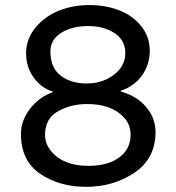

<svg xmlns="http://www.w3.org/2000/svg" viewBox="-20 -721 690 751"><path d="M156.2 -192.9Q156.2 -158.2 180.7 -128.9Q228 -72.3 325.7 -72.3Q423.3 -72.3 467.3 -125Q490.7 -153.3 490.7 -193.4Q491.2 -233.4 464.8 -261.7Q416 -314.5 319.3 -314Q258.3 -314 207.5 -286.1Q156.2 -258.3 156.2 -192.9ZM425.8 -428.7Q470.2 -462.9 470.2 -513.7Q469.7 -564.5 427.7 -591.8Q385.7 -619.1 324.2 -619.1Q262.7 -619.1 219.7 -592.8Q176.8 -566.4 177.2 -518.6Q177.7 -455.1 217.8 -424.8Q257.8 -394.5 319.3 -394.5Q380.9 -394.5 425.8 -428.7ZM62 -196.3Q61.5 -249 97.7 -295.9Q133.8 -341.8 186 -360.4V-363.3Q142.6 -376 112.3 -417Q82 -458 82 -513.2Q82 -567.9 118.2 -612.3Q154.3 -656.2 209 -678.7Q264.6 -701.2 329.1 -701.2Q393.6 -701.2 446.3 -680.7Q499.5 -660.2 532.7 -618.2Q565.9 -576.2 565.9 -522Q565.4 -468.8 536.1 -426.8Q506.8 -384.8 452.1 -365.7V-363.3Q515.6 -345.2 551.8 -302.2Q587.9 -259.8 588.4 -205.1Q588.4 -101.1 505.9 -45.4Q423.3 9.8 317.4 9.8Q211.9 9.8 136.7 -41.5Q62 -92.8 62 -196.3Z"/></svg>

Font: Spinnaker
Style: Regular
Weight: 400
Designer: Elena Albertoni
Foundry: Elena Albertoni
Version: Version 1.001